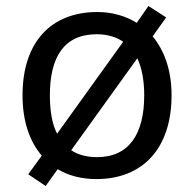

<svg xmlns="http://www.w3.org/2000/svg" viewBox="-20 -586 645 639"><path d="M551 -269C551 -352 527 -418 488 -465L533 -528L474 -566L435 -510C398 -533 353 -546 304 -546C150 -546 55 -446 55 -269C55 -183 78 -116 119 -68L74 -6L132 33L172 -23C209 -1 252 10 301 10C454 10 551 -91 551 -269ZM146 -269C146 -396 193 -472 302 -472C337 -472 367 -463 390 -447L170 -141C153 -174 146 -218 146 -269ZM460 -269C460 -142 411 -63 303 -63C269 -63 239 -71 217 -86L437 -392C452 -360 460 -318 460 -269Z"/></svg>

Font: Noto Sans Bengali
Style: Regular
Weight: 400
Designer: Jelle Bosma - Monotype Design Team
Foundry: Monotype Imaging Inc.
Version: Version 2.003